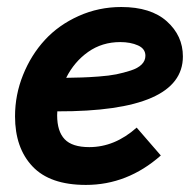

<svg xmlns="http://www.w3.org/2000/svg" viewBox="-20 -518 545 548"><path d="M502 -356.9Q502 -199.2 143.6 -200.2Q143.1 -196.3 143.1 -189Q143.1 -143.1 164.6 -120.6Q186 -98.1 234.9 -98.1Q307.6 -98.1 370.1 -153.8L439 -74.2Q343.8 9.8 225.1 9.8Q122.6 9.8 72.8 -43Q22.9 -95.7 22.9 -186Q22.9 -247.6 45.9 -304.4Q68.8 -361.3 108.2 -404.1Q147.5 -446.8 204.6 -472.4Q261.7 -498 326.2 -498Q410.6 -498 456.3 -457Q502 -416 502 -356.9ZM323.2 -397.9Q271.5 -397.9 231.7 -369.9Q191.9 -341.8 168.9 -295.9Q194.8 -296.4 213.4 -296.9Q231.9 -297.4 261.7 -299.6Q291.5 -301.8 312 -305.9Q332.5 -310.1 353 -316.7Q373.5 -323.2 384.3 -334Q395 -344.7 395 -358.9Q395 -378.9 373.8 -388.4Q352.5 -397.9 323.2 -397.9Z"/></svg>

Font: HK Grotesk Legacy
Style: Bold Italic
Weight: 700
Italic angle: -13°
Designer: Alfredo Marco Pradil
Foundry: Hanken Design Co.
Version: Version 2.022;PS 002.022;hotconv 1.0.88;makeotf.lib2.5.64775